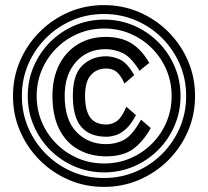

<svg xmlns="http://www.w3.org/2000/svg" viewBox="-20 -734 817 754"><path d="M746 -357Q746 -283 718 -218.5Q690 -154 641 -105Q592 -56 527 -28Q462 0 388 0Q314 0 249.5 -28Q185 -56 136 -105Q87 -154 59 -218.5Q31 -283 31 -357Q31 -431 59 -495.5Q87 -560 136 -609Q185 -658 249.5 -686Q314 -714 388 -714Q462 -714 527 -686Q592 -658 641 -609Q690 -560 718 -495.5Q746 -431 746 -357ZM711 -357Q711 -424 686 -482Q661 -540 616.5 -584.5Q572 -629 513.5 -654Q455 -679 388 -679Q321 -679 263 -654Q205 -629 160.5 -584.5Q116 -540 91 -482Q66 -424 66 -357Q66 -290 91 -232Q116 -174 160.5 -129.5Q205 -85 263 -60Q321 -35 388 -35Q455 -35 513.5 -60Q572 -85 616.5 -129.5Q661 -174 686 -232Q711 -290 711 -357ZM689 -357Q689 -295 665.5 -240.5Q642 -186 601 -145Q560 -104 505.5 -80.5Q451 -57 389 -57Q327 -57 272.5 -80.5Q218 -104 177 -145Q136 -186 112.5 -240.5Q89 -295 89 -357Q89 -419 112.5 -473.5Q136 -528 177 -569Q218 -610 272.5 -633.5Q327 -657 389 -657Q451 -657 505.5 -633.5Q560 -610 601 -569Q642 -528 665.5 -473.5Q689 -419 689 -357ZM654 -357Q654 -412 633.5 -460Q613 -508 576.5 -544.5Q540 -581 492 -601.5Q444 -622 389 -622Q334 -622 286 -601.5Q238 -581 201.5 -544.5Q165 -508 144.5 -460Q124 -412 124 -357Q124 -302 144.5 -254Q165 -206 201.5 -169.5Q238 -133 286 -112.5Q334 -92 389 -92Q444 -92 492 -112.5Q540 -133 576.5 -169.5Q613 -206 633.5 -254Q654 -302 654 -357ZM572 -231Q541 -176 501.5 -148Q462 -120 397 -120Q337 -120 289 -146Q241 -172 213.5 -225Q186 -278 186 -358Q186 -428 212.5 -480Q239 -532 286.5 -560.5Q334 -589 395 -589Q457 -589 497.5 -563Q538 -537 566 -487L528 -456Q494 -511 461 -526Q428 -541 395 -541Q323 -541 278.5 -491Q234 -441 234 -358Q234 -264 280 -216Q326 -168 397 -168Q436 -168 468 -185.5Q500 -203 534 -264ZM514 -282Q494 -244 473 -226Q452 -208 432.5 -202.5Q413 -197 398 -197Q333 -197 299.5 -235.5Q266 -274 266 -358Q266 -441 303.5 -477Q341 -513 397 -513Q422 -513 450.5 -500.5Q479 -488 507 -439L469 -406Q454 -439 437.5 -452Q421 -465 397 -465Q360 -465 337 -439.5Q314 -414 314 -358Q314 -301 334 -273Q354 -245 398 -245Q420 -245 439.5 -259Q459 -273 476 -315Z"/></svg>

Font: Train One
Style: Regular
Weight: 400
Designer: Fontworks Inc.
Foundry: Fontworks Inc.
Version: Version 1.100